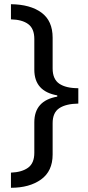

<svg xmlns="http://www.w3.org/2000/svg" viewBox="-20 -734 420 912"><path d="M32 86Q84 84 113.5 62.5Q143 41 143 -8V-153Q143 -256 252 -275V-281Q143 -300 143 -403V-549Q143 -598 114 -619.5Q85 -641 32 -642V-714Q124 -713 177 -674Q230 -635 230 -555V-409Q230 -358 261.5 -336.5Q293 -315 352 -315V-242Q293 -241 261.5 -220Q230 -199 230 -149V0Q230 79 175 118.5Q120 158 32 158Z"/></svg>

Font: Noto Sans
Style: Regular
Weight: 400
Designer: Monotype Design Team
Foundry: Monotype Imaging Inc.
Version: Version 2.007